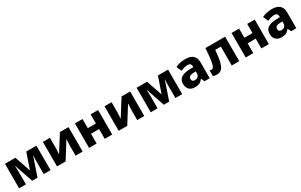

<svg xmlns="http://www.w3.org/2000/svg" viewBox="256 -2138 5842 3725"><g transform="rotate(-30 3177.0 -275.0)"><path d="M550.8 -548.8 428.2 -194.8 307.1 -548.8H73.2V0H226.1V-264.2C226.1 -324.2 224.1 -375 220.2 -417H223.1L366.2 0H485.8L627.9 -416H630.9C627 -373 625 -321.3 625 -268.1V0H777.8V-548.8Z M1081.1 -548.8H922.9V0H1115.2L1347.2 -370.1C1345.2 -335.4 1338.9 -260.7 1338.9 -210V0H1497.1V-548.8H1304.2L1072.3 -180.2C1076.2 -206.1 1081.1 -290.5 1081.1 -334Z M1640.6 -548.8V0H1810.1V-219.2H1991.7V0H2159.7V-548.8H1991.7V-344.2H1810.1V-548.8Z M2461.9 -548.8H2303.7V0H2496.1L2728 -370.1C2726.1 -335.4 2719.7 -260.7 2719.7 -210V0H2877.9V-548.8H2685.1L2453.1 -180.2C2457 -206.1 2461.9 -290.5 2461.9 -334Z M3500.5 -548.8 3377.9 -194.8 3256.8 -548.8H3022.9V0H3175.8V-264.2C3175.8 -324.2 3173.8 -375 3169.9 -417H3172.9L3315.9 0H3435.5L3577.6 -416H3580.6C3576.7 -373 3574.7 -321.3 3574.7 -268.1V0H3727.5V-548.8Z M4118.7 -560.1C4030.8 -560.1 3954.1 -542.5 3893.6 -509.8L3944.8 -397.9C3998 -420.9 4051.3 -438 4098.6 -438C4147 -438 4175.8 -415 4175.8 -361.8V-346.2L4081.5 -342.8C3923.3 -336.4 3839.8 -281.7 3839.8 -166C3839.8 -106 3856 -62 3887.7 -33.2C3919.4 -4.4 3960 9.8 4008.8 9.8C4054.2 9.8 4089.8 3.4 4115.7 -9.8C4141.6 -22.5 4166.5 -43.9 4189.9 -74.2H4193.8L4226.6 0H4343.8V-363.8C4343.8 -492.2 4261.2 -560.1 4118.7 -560.1ZM4175.8 -250V-206.1C4175.8 -176.8 4166 -153.8 4147 -136.7C4127.4 -119.6 4103.5 -110.8 4075.7 -110.8C4038.6 -110.8 4011.7 -128.9 4011.7 -169.9C4011.7 -216.8 4041 -245.6 4125 -248Z M5005.4 -548.8H4563.5C4551.8 -369.1 4538.1 -260.7 4521.5 -201.7C4504.9 -142.6 4485.4 -126 4462.4 -126C4445.8 -126 4430.7 -128.9 4417.5 -134.8V-5.9C4440.4 4.4 4468.8 9.8 4502.4 9.8C4548.8 9.8 4585.4 -4.4 4612.8 -33.2C4667.5 -90.3 4694.3 -213.9 4711.4 -422.9H4837.4V0H5005.4Z M5149.4 -548.8V0H5318.8V-219.2H5500.5V0H5668.5V-548.8H5500.5V-344.2H5318.8V-548.8Z M6058.6 -560.1C5970.7 -560.1 5894 -542.5 5833.5 -509.8L5884.8 -397.9C5938 -420.9 5991.2 -438 6038.6 -438C6086.9 -438 6115.7 -415 6115.7 -361.8V-346.2L6021.5 -342.8C5863.3 -336.4 5779.8 -281.7 5779.8 -166C5779.8 -106 5795.9 -62 5827.6 -33.2C5859.4 -4.4 5899.9 9.8 5948.7 9.8C5994.1 9.8 6029.8 3.4 6055.7 -9.8C6081.5 -22.5 6106.4 -43.9 6129.9 -74.2H6133.8L6166.5 0H6283.7V-363.8C6283.7 -492.2 6201.2 -560.1 6058.6 -560.1ZM6115.7 -250V-206.1C6115.7 -176.8 6106 -153.8 6086.9 -136.7C6067.4 -119.6 6043.5 -110.8 6015.6 -110.8C5978.5 -110.8 5951.7 -128.9 5951.7 -169.9C5951.7 -216.8 5981 -245.6 6064.9 -248Z"/></g></svg>

Font: Noto Reveo Sans
Style: Regular
Weight: 800
Designer: Monotype Design Team
Foundry: Monotype Imaging Inc.
Version: Version 2.007